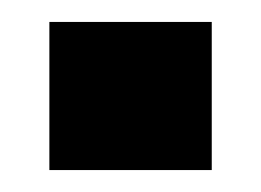

<svg xmlns="http://www.w3.org/2000/svg" viewBox="-20 -155 238 175"><path d="M25 0V-135H173V0Z"/></svg>

Font: Kanit
Style: Bold
Weight: 700
Designer: Katatrad Team
Foundry: CadsonDemak
Version: Version 2.000; ttfautohint (v1.8.3)